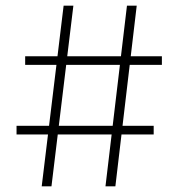

<svg xmlns="http://www.w3.org/2000/svg" viewBox="-20 -659 631 679"><path d="M127.5 0 205 -639H239.5L162 0ZM38.5 -183.5V-214H523.5V-183.5ZM353 0 429 -639H463.5L388 0ZM69 -429.5V-460H552.5V-429.5Z"/></svg>

Font: Anek Bangla ExtraLight
Style: Regular
Weight: 250
Designer: Sulekha Rajkumar (Bangla), Yesha Goshar (Latin)
Foundry: Ek Type
Version: Version 1.003